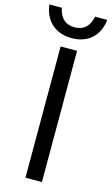

<svg xmlns="http://www.w3.org/2000/svg" viewBox="-172 -1009 617 1060"><g transform="rotate(15 136.5 -479.0)"><path d="M91 0H185V-750H91ZM-29 -958C-18 -866 44 -810 137 -810C231 -810 291 -866 302 -958H232C222 -903 190 -872 137 -872C84 -872 53 -903 42 -958Z"/></g></svg>

Font: Bounded Light
Style: Regular
Weight: 300
Designer: Vlad Churkin
Version: Version 3.0